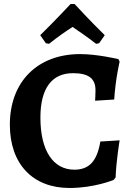

<svg xmlns="http://www.w3.org/2000/svg" viewBox="-20 -923 656 955"><path d="M224 -705C267 -740 313 -771 341 -789C367 -771 415 -739 458 -705L473 -708L501 -748C430 -817 351 -903 351 -903H331C331 -903 251 -817 180 -748L208 -708ZM326 12C449 12 545 -28 545 -28L555 -40C558 -123 575 -225 575 -225L479 -219C463 -121 423 -79 350 -79C244 -79 181 -174 181 -338C181 -484 238 -559 343 -559C420 -559 455 -533 455 -474C455 -448 453 -422 453 -422L548 -428C555 -534 575 -616 575 -616L569 -629C569 -629 463 -654 379 -654C166 -654 29 -516 29 -303C29 -108 142 12 326 12Z"/></svg>

Font: Alegreya SC
Style: Bold
Weight: 700
Designer: Juan Pablo del Peral
Foundry: Huerta Tipografica
Version: Version 2.007;PS 002.007;hotconv 1.0.88;makeotf.lib2.5.64775